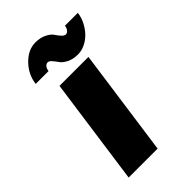

<svg xmlns="http://www.w3.org/2000/svg" viewBox="-220 -777 844 844"><g transform="rotate(-45 202.0 -355.0)"><path d="M230 0H50L120 -500H300ZM52 -580Q59 -633 97 -671.5Q135 -710 180 -710Q210 -710 232 -699Q254 -688 262.5 -675Q271 -662 281 -651Q291 -640 300 -640Q308 -640 315 -648Q322 -656 324 -670H404Q401 -644 388.5 -620Q376 -596 359 -578.5Q342 -561 320 -550.5Q298 -540 276 -540Q245 -540 223.5 -551Q202 -562 193 -575Q184 -588 174.5 -599Q165 -610 156 -610Q151 -610 146 -607Q141 -604 137 -597Q133 -590 132 -580Z"/></g></svg>

Font: Fivo Sans Modern Heavy
Style: Regular
Weight: 900
Designer: Alexander Slobzheninov
Foundry: Alexander Slobzheninov
Version: 1.0